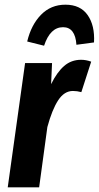

<svg xmlns="http://www.w3.org/2000/svg" viewBox="-20 -799 421 819"><path d="M369 -536 327 -406Q309 -411 291 -411Q254 -411 228 -371Q202 -331 182 -257L147 0H13L87 -530H202L198 -440Q223 -491 253.5 -517.5Q284 -544 326 -544Q347 -544 369 -536ZM96 -622Q113 -693 155 -736Q197 -779 259 -779Q323 -779 354 -734.5Q385 -690 381 -618L306 -608Q301 -683 249 -683Q194 -683 168 -604Z"/></svg>

Font: Fira Sans Compressed SemiBold
Style: Italic
Weight: 600
Width: 1
Italic angle: -8°
Designer: bBox Type GmbH & Carrois Corporate GbR & Edenspiekermann AG
Foundry: bBox Type GmbH & Carrois Corporate GbR & Edenspiekermann AG
Version: Version 4.301